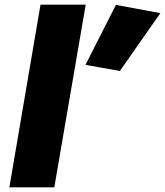

<svg xmlns="http://www.w3.org/2000/svg" viewBox="-20 -800 705 820"><path d="M153 -780 20 0H212L346 -780ZM475 -779 345 -523 492 -497 665 -744Z"/></svg>

Font: Jost* Black
Style: Italic
Weight: 900
Italic angle: -10°
Version: Version 3.7